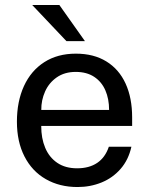

<svg xmlns="http://www.w3.org/2000/svg" viewBox="-20 -743 603 773"><path d="M290.4 -65.4Q338.9 -65.4 371.3 -87.2Q403.6 -108.9 418.2 -152.2H509Q497.4 -99.6 465.6 -63.1Q433.8 -26.6 388.7 -8.3Q343.7 10 292.2 10Q219.9 10 164.6 -21.7Q109.2 -53.3 78.7 -112.8Q48.1 -172.3 48.1 -253.2Q48.1 -334.5 76.4 -396.5Q104.8 -458.4 158.2 -492.7Q211.6 -527 285.5 -527Q357.5 -527 408.3 -495.6Q459.2 -464.2 485.6 -406.6Q512 -348.9 512 -270.2V-235.9H146Q145.8 -186.5 162 -148Q178.1 -109.5 210.6 -87.4Q243.1 -65.4 290.4 -65.4ZM419.2 -300.5Q419.2 -344.9 404.2 -379.3Q389.2 -413.8 359.1 -433.7Q329 -453.5 284.9 -453.5Q240.1 -453.5 208.6 -431.6Q177.2 -409.8 161.6 -374.8Q145.9 -339.8 146.2 -300.5ZM109.6 -723 247.4 -577.5H321.9L218.9 -723Z"/></svg>

Font: Public Sans VF
Style: Regular
Weight: 400
Designer: Pablo Impallari, Rodrigo Fuenzalida (Modified by Dan O. Williams and USWDS)
Version: Version 1.003